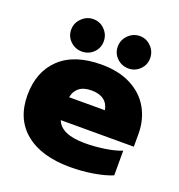

<svg xmlns="http://www.w3.org/2000/svg" viewBox="-127 -792 854 914"><g transform="rotate(20 300.0 -335.0)"><path d="M109 -602Q109 -636 134 -660.5Q159 -685 192 -685Q226 -685 250 -660.5Q274 -636 274 -602Q274 -568 250 -544.5Q226 -521 192 -521Q158 -521 133.5 -544.5Q109 -568 109 -602ZM345 -602Q345 -636 369.5 -660.5Q394 -685 428 -685Q461 -685 485 -660.5Q509 -636 509 -602Q509 -568 485 -544.5Q461 -521 428 -521Q394 -521 369.5 -544.5Q345 -568 345 -602ZM20 -238Q20 -357 93 -426Q166 -495 303 -495Q391 -495 453.5 -462.5Q516 -430 548 -373Q580 -316 580 -245V-180H210Q234 -116 355 -116Q403 -116 453.5 -123.5Q504 -131 539 -145V-20Q501 -4 444 5.5Q387 15 327 15Q182 15 101 -51Q20 -117 20 -238ZM391 -296Q386 -328 363 -345.5Q340 -363 300 -363Q260 -363 237.5 -345Q215 -327 210 -296Z"/></g></svg>

Font: Prompt ExtraBold
Style: Regular
Weight: 800
Designer: Katatrad Team
Foundry: CadsonDemak
Version: Version 1.000